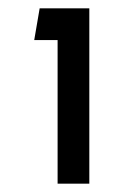

<svg xmlns="http://www.w3.org/2000/svg" viewBox="-20 -720 316 460"><path d="M118 -280V-624H62L75 -700H194V-280Z"/></svg>

Font: Odibee Sans
Style: Regular
Weight: 400
Designer: James Barnard - Barnard Co. Limited
Version: Version 2.001; ttfautohint (v1.8.3)